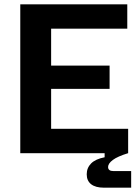

<svg xmlns="http://www.w3.org/2000/svg" viewBox="-20 -710 649 890"><path d="M74 -690H570V-577H217V-406H488V-298H217V-113H574V0Q525 15 503 31.5Q481 48 481 64Q481 83 506 83H588V160H462Q423 160 402.5 144Q382 128 382 98Q382 68 402.5 47.5Q423 27 465 19V0H74Z"/></svg>

Font: Mozilla Text BETA
Style: Bold
Weight: 700
Designer: Studio DRAMA
Foundry: Studio DRAMA
Version: Version 0.100